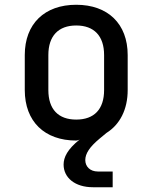

<svg xmlns="http://www.w3.org/2000/svg" viewBox="-20 -580 640 806"><path d="M300 -560C167 -560 84 -480 84 -349V-202C84 -70 167 10 300 10C304 10 310 8 314 6C263 47 247 80 247 111C247 166 295 206 370 206H453V140H391C358 140 338 119 338 92C338 65 356 37 398 2L427 -22C483 -57 516 -120 516 -202V-349C516 -480 433 -560 300 -560ZM417 -202C417 -121 375 -78 300 -78C225 -78 183 -121 183 -202V-349C183 -429 225 -473 300 -473C375 -473 417 -429 417 -349Z"/></svg>

Font: Tekne LDO Medium
Style: Regular
Weight: 500
Monospace: yes
Designer: Alessio Laiso, Mario Rullo, Paolo Rosset
Foundry: Alessio Laiso
Version: Version 1.000;hotconv 1.0.109;makeotfexe 2.5.65596